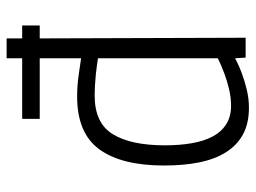

<svg xmlns="http://www.w3.org/2000/svg" viewBox="-116 -646 772 580"><g transform="rotate(-90 270.0 -356.0)"><path d="M201 -675H384V-722H444V-675H483V-622H444L446 0H386L384 -32Q362 -20 337 -11Q316 -3 289 3.5Q262 10 235 10Q187 10 154 -8Q121 -26 100 -59.5Q79 -93 69.5 -140Q60 -187 60 -246Q60 -375 109 -442Q158 -509 268 -509Q302 -509 336 -504Q370 -499 384 -497V-622H201ZM240 -44Q265 -44 290.5 -50Q316 -56 337 -64Q362 -73 384 -84V-446Q377 -447 364 -449Q351 -451 335.5 -452.5Q320 -454 303 -455Q286 -456 271 -456Q188 -456 154.5 -401Q121 -346 121 -244Q121 -199 127.5 -162Q134 -125 148 -99Q162 -73 185 -58.5Q208 -44 240 -44Z"/></g></svg>

Font: Panefresco 250wt
Style: Regular
Weight: 300
Version: Version 1.000